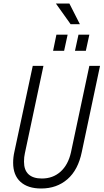

<svg xmlns="http://www.w3.org/2000/svg" viewBox="-20 -1066 591 1096"><path d="M55 -137Q55 -168 62 -199L167 -690H228L122 -191Q117 -170 117 -143Q117 -95 143 -71Q169 -47 219 -47Q282 -47 325.5 -86Q369 -125 385 -196L490 -690H551L447 -199Q426 -96 365 -43Q304 10 215 10Q139 10 97 -28Q55 -66 55 -137ZM302 -868H366L346 -776H283ZM428 -868H490L470 -776H408ZM299 -1046H376L436 -928H383Z"/></svg>

Font: Decalotype Light Italic
Style: Regular
Weight: 300
Italic angle: -12°
Designer: Alfredo Marco Pradil
Foundry: Alfredo Marco Pradil
Version: Version 1.0